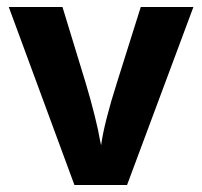

<svg xmlns="http://www.w3.org/2000/svg" viewBox="-20 -527 576 547"><path d="M342 0H192L5 -507H158L224 -291Q239 -241 250 -196.5Q261 -152 264 -132L268 -113Q277 -178 313 -291L381 -507H531Z"/></svg>

Font: Hind Guntur
Style: Bold
Weight: 700
Designer: Manushi Parikh, Hitesh Malaviya
Foundry: Indian Type Foundry
Version: Version 1.002;PS 1.0;hotconv 1.0.86;makeotf.lib2.5.63406; tt